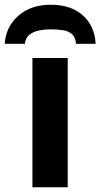

<svg xmlns="http://www.w3.org/2000/svg" viewBox="-59 -791 424 811"><path d="M227 0H78V-546H227ZM155 -771Q241 -771 291 -726Q341 -681 345 -606H262Q260 -634 245 -647Q230 -660 206.5 -663.5Q183 -667 154 -667Q131 -667 107 -662.5Q83 -658 66 -645Q49 -632 46 -606H-39Q-34 -679 19 -725Q72 -771 155 -771Z"/></svg>

Font: Noto IKEA Simplified Chinese
Style: Bold
Weight: 700
Designer: Monotype Design Team
Foundry: Monotype Imaging Inc.
Version: Version 1.100